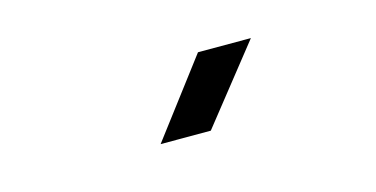

<svg xmlns="http://www.w3.org/2000/svg" viewBox="-32 -885 665 340"><g transform="rotate(-15 300.0 -715.0)"><path d="M232 -645 338 -785H435L324 -645Z"/></g></svg>

Font: NKDuy Mono
Style: Regular
Weight: 400
Monospace: yes
Designer: NKDuy
Foundry: NKDuy
Version: Version 2.251; ttfautohint (v1.8.4.7-5d5b)